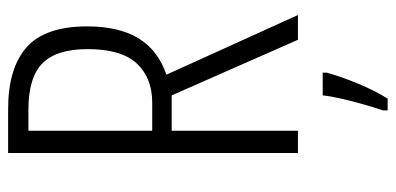

<svg xmlns="http://www.w3.org/2000/svg" viewBox="-271 -483 975 473"><g transform="rotate(-90 216.5 -246.5)"><path d="M184 -714Q285 -714 336.5 -668.5Q388 -623 388 -519Q388 -442 359 -393.5Q330 -345 269 -324L416 0H355L218 -311H131V0H76V-714ZM183 -664H131V-359H200Q261 -359 296.5 -397Q332 -435 332 -518Q332 -595 297 -629.5Q262 -664 183 -664ZM274 71Q264 107 247 148Q230 189 210 221H181V210Q187 192 195 164.5Q203 137 209.5 109Q216 81 218 61H274Z"/></g></svg>

Font: Noto Sans ExtraCondensed Light
Style: Regular
Weight: 300
Width: 2
Designer: Monotype Design Team
Foundry: Monotype Imaging Inc.
Version: Version 2.013; ttfautohint (v1.8.4.7-5d5b)